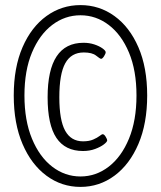

<svg xmlns="http://www.w3.org/2000/svg" viewBox="-20 -730 632 754"><path d="M296 4Q222 4 162.5 -40Q103 -84 68.5 -164.5Q34 -245 34 -355Q34 -465 68.5 -544.5Q103 -624 162.5 -667Q222 -710 296 -710Q370 -710 429.5 -667Q489 -624 523.5 -544.5Q558 -465 558 -355Q558 -245 523.5 -164.5Q489 -84 429.5 -40Q370 4 296 4ZM296 -37Q357 -37 407 -75.5Q457 -114 486.5 -185.5Q516 -257 516 -355Q516 -453 486.5 -523.5Q457 -594 407 -632Q357 -670 296 -670Q235 -670 185 -632Q135 -594 105.5 -523.5Q76 -453 76 -355Q76 -257 105.5 -185.5Q135 -114 185 -75.5Q235 -37 296 -37ZM306 -137Q236 -137 201.5 -188.5Q167 -240 167 -348Q167 -562 308 -562Q331 -562 350.5 -555.5Q370 -549 382.5 -540Q395 -531 395 -525Q395 -519 388.5 -509Q382 -499 377 -499Q373 -499 357.5 -511.5Q342 -524 309 -524Q260 -524 236.5 -482Q213 -440 213 -348Q213 -258 236 -216.5Q259 -175 306 -175Q330 -175 346 -182Q362 -189 371 -196Q380 -203 383 -203Q389 -203 395 -193Q401 -183 401 -179Q401 -173 388 -163Q375 -153 353.5 -145Q332 -137 306 -137Z"/></svg>

Font: Asap Condensed Light
Style: Regular
Weight: 300
Width: 3
Designer: Pablo Cosgaya
Foundry: Omnibus-Type
Version: Version 3.001; ttfautohint (v1.8.4.7-5d5b)